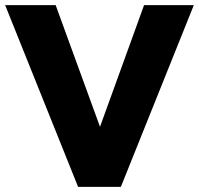

<svg xmlns="http://www.w3.org/2000/svg" viewBox="-27 -721 772 745"><path d="M-7 -701 276 4H442L725 -701H532L361 -229L189 -701Z"/></svg>

Font: Geom ExtraBold
Style: Bold
Weight: 800
Version: Version 1.102